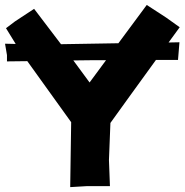

<svg xmlns="http://www.w3.org/2000/svg" viewBox="-33 -727 744 774"><path d="M558.6 -707 444.3 -552.7 212.9 -548.8 104.5 -691.4 27.3 -640.6 -8.8 -613.3 30.3 -549.8 -12.7 -550.8 -4.9 -504.9V-479.5L77.1 -480.5L253.9 -234.4L250 27.3L316.4 23.4H410.2L406.2 -82L412.1 -231.4L490.2 -339.8L595.7 -485.4H684.6L690.4 -556.6L646.5 -555.7L691.4 -617.2L636.7 -656.2ZM394.5 -484.4 328.1 -394.5 262.7 -483.4 346.7 -484.4Z"/></svg>

Font: MaokenAssortedSans-Lite
Style: Lite
Weight: 400
Version: Version 1.400